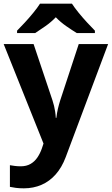

<svg xmlns="http://www.w3.org/2000/svg" viewBox="-20 -786 609 1046"><path d="M0 -546H163L266 -239Q271 -224 274.5 -209Q278 -194 280.5 -178Q283 -162 284 -144H287Q290 -170 295.5 -193.5Q301 -217 308 -239L409 -546H569L338 70Q317 126 283.5 164Q250 202 206 221Q162 240 110 240Q85 240 66.5 237.5Q48 235 34 232V114Q45 116 60.5 118Q76 120 93 120Q124 120 146.5 107Q169 94 184 71.5Q199 49 208 23L217 -4ZM372 -766Q386 -744 408.5 -716.5Q431 -689 455 -663Q479 -637 497 -619V-606H398Q372 -622 341 -643.5Q310 -665 284 -692Q258 -665 228 -644Q198 -623 172 -606H73V-619Q92 -638 115.5 -663.5Q139 -689 161.5 -716.5Q184 -744 198 -766Z"/></svg>

Font: Noto Sans Malayalam
Style: Regular
Weight: 400
Designer: Jelle Bosma - Monotype Design Team
Foundry: Monotype Imaging Inc.
Version: Version 2.103